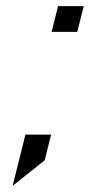

<svg xmlns="http://www.w3.org/2000/svg" viewBox="-20 -520 292 623"><path d="M62.5 -83.3H145.8L125 0L20.8 83.3ZM230.8 -416.7H147.5L168.3 -500H251.7Z"/></svg>

Font: Yulong
Style: Italic
Weight: 400
Italic angle: -14.25°
Designer: GGBotNet
Foundry: f0n7.com
Version: 1.00